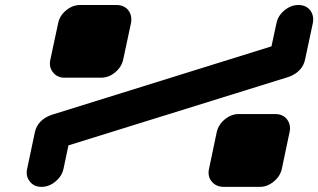

<svg xmlns="http://www.w3.org/2000/svg" viewBox="-20 -728 1240 748"><path d="M1105 -428.7Q1104.5 -428.7 1104 -428.2L246.6 -161.6L227.5 -70.8Q221.2 -41.5 196 -20.8Q170.9 0 141.6 0Q112.3 0 96.2 -21Q84 -35.6 84 -55.2Q84 -62.5 85.9 -70.8L115.7 -212.4Q126 -259.8 178.7 -279.8H179.2L179.7 -280.3H180.2L1037.6 -547.4L1057.1 -637.7Q1063 -667 1088.1 -687.7Q1113.3 -708.5 1142.6 -708.5Q1171.9 -708.5 1188.5 -688Q1200.2 -672.4 1200.2 -652.8Q1200.2 -645.5 1198.7 -637.7L1168.5 -496.1Q1158.7 -449.2 1106 -428.7ZM1107.9 -212.4 1078.1 -70.8Q1071.8 -41.5 1046.6 -20.8Q1021.5 0 992.2 0H850.1Q820.3 -1 804.2 -21.5Q792.5 -35.6 792.5 -55.2Q792.5 -62.5 794.4 -70.8L824.2 -212.4Q830.6 -242.2 855.7 -262.9Q880.9 -283.7 910.2 -283.7H1052.2Q1081.5 -283.7 1098.1 -263.2Q1109.9 -248 1109.9 -228.5Q1109.9 -220.7 1107.9 -212.4ZM176.3 -496.1 206.5 -637.7Q212.4 -667 237.5 -687.7Q262.7 -708.5 292 -708.5H433.6Q463.4 -708.5 480 -688Q491.7 -672.4 491.7 -652.8Q491.7 -645.5 490.2 -637.7L460 -496.1Q453.6 -466.8 428.5 -446Q403.3 -425.3 373.5 -425.3H231.9Q202.6 -425.3 186.5 -446.3Q174.3 -460.9 174.3 -480.5Q174.3 -487.8 176.3 -496.1Z"/></svg>

Font: Robtronika
Style: Italic
Weight: 400
Italic angle: -12°
Designer: GGBot
Version: 1.00